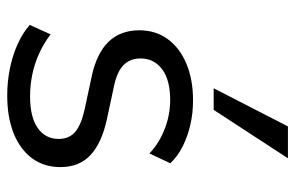

<svg xmlns="http://www.w3.org/2000/svg" viewBox="-160 -632 802 521"><g transform="rotate(90 240.5 -372.0)"><path d="M239.8 8.9Q202.5 8.9 166.6 1.7Q130.8 -5.6 100.6 -19.2Q70.5 -32.7 48.1 -52.2L73.7 -108.8Q98.2 -90.1 125.9 -77.6Q153.5 -65.1 182.9 -59.1Q212.3 -53.1 241.8 -53.1Q298.8 -53.1 328.2 -74.1Q357.5 -95.1 357.5 -130.6Q357.5 -159.4 338.3 -175.6Q319.1 -191.8 278 -201L187 -220.5Q124.5 -234.1 93.6 -266.3Q62.7 -298.5 62.7 -349.4Q62.7 -393.7 86.5 -426.5Q110.4 -459.4 153.4 -477.3Q196.4 -495.3 252.6 -495.3Q286.6 -495.3 318 -488.3Q349.4 -481.2 376.8 -467.7Q404.2 -454.1 423.5 -433.6L396.9 -377Q377.9 -395.1 354 -407.7Q330 -420.3 304.3 -426.8Q278.6 -433.3 252.6 -433.3Q197.2 -433.3 168.1 -411.2Q139.1 -389.2 139.1 -352.7Q139.1 -324.8 156.8 -307.1Q174.5 -289.4 212.5 -281.2L303.5 -261.7Q368.5 -247.6 401.2 -217.2Q433.9 -186.7 433.9 -135.4Q433.9 -90.6 409.8 -58.3Q385.6 -25.9 342.1 -8.5Q298.5 8.9 239.8 8.9ZM220 -551.3 323.5 -752.8H410L278.6 -551.3Z"/></g></svg>

Font: Nunito Sans 12pt ExtraLight
Style: Regular
Weight: 200
Version: Version 3.101;gftools[0.9.27]